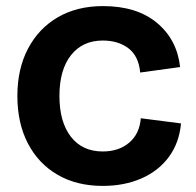

<svg xmlns="http://www.w3.org/2000/svg" viewBox="-20 -601 644 630"><path d="M317 9Q232 9 169 -27.5Q106 -64 71.5 -130.5Q37 -197 37 -286Q37 -375 72 -441.5Q107 -508 170 -544.5Q233 -581 318 -581Q429 -581 495 -526Q561 -471 571 -381L440 -363Q435 -417 401.5 -442.5Q368 -468 317 -468Q251 -468 213 -420Q175 -372 175 -286Q175 -201 212.5 -152.5Q250 -104 317 -104Q370 -104 404 -133Q438 -162 442 -213L574 -196Q568 -132 534 -86Q500 -40 444 -15.5Q388 9 317 9Z"/></svg>

Font: BDO Grotesk DemiBold
Style: Regular
Weight: 600
Designer: Deni Anggara
Foundry: Lokal Container
Version: Version 2.000